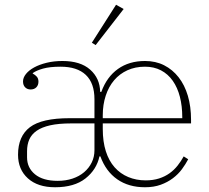

<svg xmlns="http://www.w3.org/2000/svg" viewBox="-20 -777 881 809"><path d="M212 12Q139 12 97.5 -25.5Q56 -63 56 -125Q56 -203 106 -241Q156 -279 273 -279H378V-359Q378 -427 341.5 -461.5Q305 -496 235 -496Q190 -496 161.5 -488Q133 -480 118 -469V-467Q128 -462 135 -454Q142 -446 142 -433Q142 -418 133 -409Q124 -400 109 -400Q95 -400 86 -409Q77 -418 77 -434Q77 -450 89.5 -465.5Q102 -481 124 -493Q146 -505 176.5 -512.5Q207 -520 243 -520Q319 -520 360 -483.5Q401 -447 402 -390H407Q430 -453 477 -486.5Q524 -520 591 -520Q636 -520 671.5 -502Q707 -484 732.5 -451.5Q758 -419 771.5 -373.5Q785 -328 785 -272V-257H413V-234Q413 -180 426 -139.5Q439 -99 463 -72Q487 -45 520.5 -31Q554 -17 594 -17Q625 -17 650 -25Q675 -33 694.5 -47Q714 -61 728.5 -79.5Q743 -98 754 -118L773 -106Q762 -85 746.5 -64Q731 -43 708.5 -26Q686 -9 657 1.5Q628 12 591 12Q522 12 474 -21.5Q426 -55 403 -118H399Q387 -62 340 -25Q293 12 212 12ZM223 -15Q257 -15 285.5 -24.5Q314 -34 334.5 -51.5Q355 -69 366.5 -92.5Q378 -116 378 -144V-257H280Q227 -257 191.5 -249Q156 -241 134.5 -226Q113 -211 103.5 -189.5Q94 -168 94 -140V-114Q94 -70 127.5 -42.5Q161 -15 223 -15ZM413 -279H748V-283Q748 -330 738 -369Q728 -408 708 -436.5Q688 -465 658.5 -480.5Q629 -496 591 -496Q550 -496 517 -481Q484 -466 461 -439Q438 -412 425.5 -374Q413 -336 413 -291ZM367 -597 469 -757 501 -739 383 -587Z"/></svg>

Font: IBM Plex Serif ExtraLight
Style: Regular
Weight: 200
Designer: Mike Abbink, Paul van der Laan, Pieter van Rosmalen
Foundry: Bold Monday
Version: Version 2.5